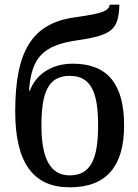

<svg xmlns="http://www.w3.org/2000/svg" viewBox="-20 -790 589 820"><path d="M278 10C438 10 510 -84 510 -254C510 -429 441 -518 291 -518C196 -518 131 -468 108 -403H104C114 -542 161 -597 311 -618C461 -640 486 -664 490 -770H449C443 -743 421 -733 300 -716C116 -691 45 -570 45 -314C45 -93 123 10 278 10ZM278 -41C193 -41 157 -116 157 -254C157 -394 185 -466 278 -466C370 -466 399 -394 399 -254C399 -116 370 -41 278 -41Z"/></svg>

Font: Noto Serif SemiCondensed Medium
Style: Regular
Weight: 500
Width: 4
Designer: Monotype Design Team
Foundry: Monotype Imaging Inc.
Version: Version 2.014